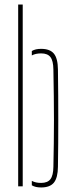

<svg xmlns="http://www.w3.org/2000/svg" viewBox="-20 -820 324 845"><path d="M60 0V-800H80V0ZM120 -4.5V-24Q128.5 -19.5 138.5 -17.2Q148.5 -15 161 -15Q189.5 -15 202 -31.5Q214.5 -48 215 -86Q216 -139 216.8 -189.5Q217.5 -240 217.5 -291Q217.5 -342 216.8 -397Q216 -452 215 -514Q214.5 -552.5 202 -568.8Q189.5 -585 161 -585Q136.5 -585 120 -576V-595.5Q128.5 -600.5 138.5 -602.8Q148.5 -605 161 -605Q200 -605 217.2 -584Q234.5 -563 235 -514Q236 -453.5 236.2 -398.8Q236.5 -344 236.5 -292.8Q236.5 -241.5 236.2 -190.5Q236 -139.5 235 -86Q234.5 -37.5 217.2 -16.2Q200 5 161 5Q148.5 5 138.5 2.8Q128.5 0.5 120 -4.5Z"/></svg>

Font: Big Shoulders Stencil Display SC Thin
Style: Regular
Weight: 100
Designer: Patric King
Foundry: XO Type Co
Version: Version 2.001